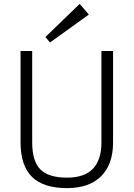

<svg xmlns="http://www.w3.org/2000/svg" viewBox="-20 -963 689 990"><path d="M326 7Q204 7 145 -51Q86 -109 86 -229V-700H146V-229Q146 -132 188 -89.5Q230 -47 326 -47Q503 -47 503 -229V-700H563V-229Q563 -172 547.5 -128.5Q532 -85 501.5 -54.5Q471 -24 427 -8.5Q383 7 326 7ZM438 -888 238 -744 214 -772 391 -943Z"/></svg>

Font: Pathway Extreme 8pt Thin
Style: Regular
Weight: 100
Version: Version 1.001;gftools[0.9.26]